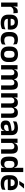

<svg xmlns="http://www.w3.org/2000/svg" viewBox="2477 -3203 739 5733"><g transform="rotate(90 2846.5 -336.5)"><path d="M180.5 -285 148 -370.5H179Q192.5 -430 228 -464Q263.5 -498 326.5 -498Q339.5 -498 350 -496.2Q360.5 -494.5 369 -492L376 -364Q365 -367.5 350.5 -369.2Q336 -371 320 -371Q269 -371 233.2 -348.5Q197.5 -326 180.5 -285ZM56 0V-490.5H178L172.5 -340L184 -335.5V0Z M666 12Q540 12 478.5 -46Q417 -104 417 -214V-278Q417 -387 474.5 -445.5Q532 -504 641.5 -504Q715.5 -504 765 -478Q814.5 -452 839.2 -404.2Q864 -356.5 864 -290V-272.5Q864 -254.5 862.2 -235.8Q860.5 -217 857.5 -200.5H741.5Q743 -228 743.2 -252.8Q743.5 -277.5 743.5 -297.5Q743.5 -332 732.5 -356.2Q721.5 -380.5 699 -393Q676.5 -405.5 641.5 -405.5Q590 -405.5 565.5 -377Q541 -348.5 541 -296V-250.5L541.5 -236V-197.5Q541.5 -174.5 548.8 -155Q556 -135.5 573 -121.2Q590 -107 618.2 -99Q646.5 -91 689 -91Q735 -91 776.8 -101.2Q818.5 -111.5 856 -129L845 -28Q811.5 -9.5 766.2 1.2Q721 12 666 12ZM485 -200.5V-285.5H831.5V-200.5Z M1158.5 12.5Q1045 12.5 990.2 -47.5Q935.5 -107.5 935.5 -216V-276Q935.5 -384 990.5 -443.5Q1045.5 -503 1158.5 -503Q1188 -503 1213.8 -498.2Q1239.5 -493.5 1260.8 -485.5Q1282 -477.5 1298 -468.5L1308.5 -361Q1284 -376.5 1253.8 -387Q1223.5 -397.5 1184 -397.5Q1122 -397.5 1093.2 -365.8Q1064.5 -334 1064.5 -273.5V-220.5Q1064.5 -160.5 1094.2 -128Q1124 -95.5 1186 -95.5Q1225.5 -95.5 1256 -105.8Q1286.5 -116 1313 -131L1302.5 -23Q1278 -9 1241 1.8Q1204 12.5 1158.5 12.5Z M1601.5 13.5Q1487.5 13.5 1428.8 -45Q1370 -103.5 1370 -211.5V-278Q1370 -386.5 1428.8 -445.2Q1487.5 -504 1601.5 -504Q1715 -504 1773.5 -445.2Q1832 -386.5 1832 -278V-211.5Q1832 -103.5 1773.8 -45Q1715.5 13.5 1601.5 13.5ZM1601.5 -89Q1651.5 -89 1677.8 -119Q1704 -149 1704 -205V-284.5Q1704 -341.5 1677.8 -371.8Q1651.5 -402 1601.5 -402Q1551 -402 1524.8 -371.8Q1498.5 -341.5 1498.5 -284.5V-205Q1498.5 -149 1524.8 -119Q1551 -89 1601.5 -89Z M2530 0V-298Q2530 -328 2522.5 -349.8Q2515 -371.5 2497.8 -383.5Q2480.5 -395.5 2451 -395.5Q2424 -395.5 2404 -385Q2384 -374.5 2371.5 -356.8Q2359 -339 2353 -316.5L2339 -386.5H2352Q2360 -418 2378 -444.2Q2396 -470.5 2427.2 -486Q2458.5 -501.5 2506.5 -501.5Q2560 -501.5 2593.2 -480.8Q2626.5 -460 2642.5 -418.8Q2658.5 -377.5 2658.5 -316.5V0ZM1925.5 0V-490.5H2053.5L2048.5 -366L2053.5 -360.5V0ZM2228 0V-298Q2228 -328 2220.5 -349.8Q2213 -371.5 2195.8 -383.5Q2178.5 -395.5 2149 -395.5Q2121.5 -395.5 2101.8 -385Q2082 -374.5 2069.2 -356.8Q2056.5 -339 2050.5 -316.5L2030.5 -386.5H2054.5Q2062 -419 2079.8 -445Q2097.5 -471 2128 -486.2Q2158.5 -501.5 2204 -501.5Q2272.5 -501.5 2307.2 -466.5Q2342 -431.5 2351 -364.5Q2353 -354.5 2354.5 -341.2Q2356 -328 2356 -316.5V0Z M3369.5 0V-298Q3369.5 -328 3362 -349.8Q3354.5 -371.5 3337.2 -383.5Q3320 -395.5 3290.5 -395.5Q3263.5 -395.5 3243.5 -385Q3223.5 -374.5 3211 -356.8Q3198.5 -339 3192.5 -316.5L3178.5 -386.5H3191.5Q3199.5 -418 3217.5 -444.2Q3235.5 -470.5 3266.8 -486Q3298 -501.5 3346 -501.5Q3399.5 -501.5 3432.8 -480.8Q3466 -460 3482 -418.8Q3498 -377.5 3498 -316.5V0ZM2765 0V-490.5H2893L2888 -366L2893 -360.5V0ZM3067.5 0V-298Q3067.5 -328 3060 -349.8Q3052.5 -371.5 3035.2 -383.5Q3018 -395.5 2988.5 -395.5Q2961 -395.5 2941.2 -385Q2921.5 -374.5 2908.8 -356.8Q2896 -339 2890 -316.5L2870 -386.5H2894Q2901.5 -419 2919.2 -445Q2937 -471 2967.5 -486.2Q2998 -501.5 3043.5 -501.5Q3112 -501.5 3146.8 -466.5Q3181.5 -431.5 3190.5 -364.5Q3192.5 -354.5 3194 -341.2Q3195.5 -328 3195.5 -316.5V0Z M3888.5 0 3893 -120 3889.5 -131V-284.5L3889 -306.5Q3889 -354.5 3862.8 -377Q3836.5 -399.5 3777 -399.5Q3726.5 -399.5 3682.2 -386.2Q3638 -373 3600.5 -355.5L3611.5 -457.5Q3633.5 -469 3661.8 -479.2Q3690 -489.5 3725 -496Q3760 -502.5 3800.5 -502.5Q3860.5 -502.5 3902 -488.2Q3943.5 -474 3968.2 -447.5Q3993 -421 4004 -384.2Q4015 -347.5 4015 -303V0ZM3728 11.5Q3655 11.5 3616.8 -25Q3578.5 -61.5 3578.5 -129V-143Q3578.5 -214.5 3622.5 -248.8Q3666.5 -283 3762 -296L3901 -315L3908.5 -232.5L3780.5 -214Q3738.5 -208.5 3720.8 -194Q3703 -179.5 3703 -151.5V-146.5Q3703 -119 3720.2 -103.8Q3737.5 -88.5 3774.5 -88.5Q3807.5 -88.5 3831 -99Q3854.5 -109.5 3869.8 -126.8Q3885 -144 3891.5 -165.5L3909.5 -102H3887.5Q3879.5 -70.5 3861.8 -44.8Q3844 -19 3812 -3.8Q3780 11.5 3728 11.5Z M4439.5 0V-294.5Q4439.5 -325.5 4431.2 -348Q4423 -370.5 4404 -383Q4385 -395.5 4352 -395.5Q4323 -395.5 4301.2 -385Q4279.5 -374.5 4265.8 -356.8Q4252 -339 4245 -316.5L4225 -386.5H4249Q4257 -419 4275.8 -445Q4294.5 -471 4326.8 -486.2Q4359 -501.5 4407.5 -501.5Q4464 -501.5 4499 -480.2Q4534 -459 4550.8 -417Q4567.5 -375 4567.5 -313V0ZM4120 0V-490.5H4248L4243 -371L4248 -360.5V0Z M4833.5 11.5Q4747 11.5 4702 -44.5Q4657 -100.5 4657 -209.5V-277Q4657 -387.5 4702.5 -444.5Q4748 -501.5 4838 -501.5Q4882 -501.5 4912.2 -487.5Q4942.5 -473.5 4961.2 -447.5Q4980 -421.5 4987.5 -386.5H5025L4992.5 -291.5Q4991.5 -326 4978.2 -349.8Q4965 -373.5 4941.5 -386Q4918 -398.5 4886 -398.5Q4837.5 -398.5 4811.8 -370.5Q4786 -342.5 4786 -287V-206Q4786 -151 4811.8 -123Q4837.5 -95 4887 -95Q4915 -95 4937 -105.5Q4959 -116 4973.8 -134.2Q4988.5 -152.5 4995 -175.5L5025.5 -104H4989.5Q4981.5 -72 4963.5 -45.8Q4945.5 -19.5 4914 -4Q4882.5 11.5 4833.5 11.5ZM4990.5 0 4995 -120 4992.5 -148.5V-349L4993 -369.5L4990.5 -510V-661H5118.5V0Z M5460.5 12Q5334.5 12 5273 -46Q5211.5 -104 5211.5 -214V-278Q5211.5 -387 5269 -445.5Q5326.5 -504 5436 -504Q5510 -504 5559.5 -478Q5609 -452 5633.8 -404.2Q5658.5 -356.5 5658.5 -290V-272.5Q5658.5 -254.5 5656.8 -235.8Q5655 -217 5652 -200.5H5536Q5537.5 -228 5537.8 -252.8Q5538 -277.5 5538 -297.5Q5538 -332 5527 -356.2Q5516 -380.5 5493.5 -393Q5471 -405.5 5436 -405.5Q5384.5 -405.5 5360 -377Q5335.5 -348.5 5335.5 -296V-250.5L5336 -236V-197.5Q5336 -174.5 5343.2 -155Q5350.5 -135.5 5367.5 -121.2Q5384.5 -107 5412.8 -99Q5441 -91 5483.5 -91Q5529.5 -91 5571.2 -101.2Q5613 -111.5 5650.5 -129L5639.5 -28Q5606 -9.5 5560.8 1.2Q5515.5 12 5460.5 12ZM5279.5 -200.5V-285.5H5626V-200.5ZM5473.5 -685.5H5609.5V-684L5491 -543H5383V-544.5Z"/></g></svg>

Font: Anek Latin SemiBold
Style: Regular
Weight: 600
Designer: Yesha Goshar
Foundry: Ek Type
Version: Version 1.003